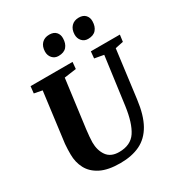

<svg xmlns="http://www.w3.org/2000/svg" viewBox="-224 -1133 1212 1295"><g transform="rotate(-30 382.0 -485.5)"><path d="M694.5 -677.5 646.5 -306Q632 -191 592.8 -121.5Q553.5 -52 489.2 -21Q425 10 335 10Q240 10 182.5 -19.2Q125 -48.5 98.8 -98.2Q72.5 -148 72.5 -209Q72.5 -228 73 -248.2Q73.5 -268.5 75.5 -290L125.5 -677.5L63 -689.5L69 -743H396L391 -690.5L297.5 -677.5L248.5 -304Q245 -275 242.8 -249.2Q240.5 -223.5 240.5 -206Q240.5 -143.5 270.5 -101.2Q300.5 -59 365.5 -59Q455.5 -59 496.8 -121.2Q538 -183.5 555 -306L605 -677.5L533.5 -690.5L538.5 -743H764.5L757.5 -690.5ZM335 -824.5Q306 -824.5 287.5 -845Q269 -865.5 269.5 -896Q270.5 -935.5 292.2 -958.2Q314 -981 351 -981Q386 -981 403.5 -961.5Q421 -942 420 -913Q419.5 -873 398.8 -848.8Q378 -824.5 335 -824.5ZM565 -824.5Q536 -824.5 517.8 -845Q499.5 -865.5 500 -896Q501 -935.5 522.8 -958.2Q544.5 -981 581 -981Q615 -981 632.8 -961.5Q650.5 -942 649.5 -913Q649 -873 628.2 -848.8Q607.5 -824.5 565 -824.5Z"/></g></svg>

Font: Merriweather Black
Style: Italic
Weight: 900
Italic angle: -7.8°
Designer: Eben Sorkin
Foundry: Eben Sorkin
Version: Version 2.200;gftools[0.9.31]